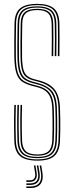

<svg xmlns="http://www.w3.org/2000/svg" viewBox="-20 -825 382 992"><path d="M174 5Q111 5 83.2 -19Q55.5 -43 54 -98Q53 -134.2 52.6 -162.4Q52.2 -190.5 52.6 -218.6Q53 -246.8 54 -283H62Q61 -246.2 60.6 -217.6Q60.2 -189 60.6 -161.1Q61 -133.2 62 -98.2Q63.5 -47.5 88.8 -24.5Q114 -1.5 174 -1.5Q229.8 -1.5 254.9 -23.9Q280 -46.2 282 -98.2Q283.2 -126 283.5 -154.6Q283.8 -183.2 283.4 -211.4Q283 -239.5 282 -265.8Q279.8 -333.5 253 -361.8Q226.2 -390 180 -402.2L153 -409.5Q129 -416 114.6 -427.5Q100.2 -439 93.6 -462.8Q87 -486.5 86 -529.5Q85.2 -567.5 85.6 -605.6Q86 -643.8 87 -702.5Q87.5 -743.8 107.5 -761.6Q127.5 -779.5 173 -779.5Q214.5 -779.5 234.2 -762Q254 -744.5 255 -701.2Q255.8 -670.8 255.8 -627.5Q255.8 -584.2 255 -535H247Q247.8 -579.2 247.8 -625.1Q247.8 -671 247 -701Q246 -740.2 228.5 -756.6Q211 -773 173 -773Q131.5 -773 113.5 -756.6Q95.5 -740.2 95 -702.5Q94.2 -655.8 93.8 -612Q93.2 -568.2 94 -529.8Q94.8 -489 100.9 -466.5Q107 -444 120.1 -433.2Q133.2 -422.5 155 -416.5L182 -409.2Q236.5 -394.8 262.1 -363Q287.8 -331.2 290 -266Q291 -239.5 291.4 -210.4Q291.8 -181.2 291.4 -152.4Q291 -123.5 290 -98Q287.8 -43 260.8 -19Q233.8 5 174 5ZM174 -7.8Q119.5 -7.8 95.4 -28.9Q71.2 -50 70 -98.5Q69.2 -130 68.8 -156.6Q68.2 -183.2 68.6 -212.9Q69 -242.5 70 -283H78Q77 -246 76.6 -217.4Q76.2 -188.8 76.6 -161Q77 -133.2 78 -98.8Q79.2 -54.2 101 -34.2Q122.8 -14.2 174 -14.2Q221.8 -14.2 243 -34Q264.2 -53.8 266 -99Q267 -121.5 267.4 -148.1Q267.8 -174.8 267.5 -204.4Q267.2 -234 266 -265.2Q264.8 -303.5 254.8 -327.8Q244.8 -352 225.4 -366.2Q206 -380.5 176.2 -388.2L149 -395.5Q121.5 -402.8 104.5 -415.2Q87.5 -427.8 79.2 -454.1Q71 -480.5 70 -529.2Q69.5 -554.8 69.5 -579.6Q69.5 -604.5 70 -634Q70.5 -663.5 71 -702.8Q71.8 -749.8 94.8 -771Q117.8 -792.2 173 -792.2Q222.2 -792.2 246.1 -772Q270 -751.8 271 -701.5Q271.8 -671.2 271.8 -627.8Q271.8 -584.2 271 -535H263Q263.8 -579 263.8 -625.5Q263.8 -672 263 -701.5Q262 -749.2 239.5 -767.5Q217 -785.8 173 -785.8Q122.2 -785.8 101 -766.1Q79.8 -746.5 79 -702.8Q78.2 -656 77.8 -611.9Q77.2 -567.8 78 -529.5Q79 -482.8 86.6 -457.8Q94.2 -432.8 110 -421Q125.8 -409.2 151 -402.5L178.2 -395.2Q222.2 -383.8 247 -356.6Q271.8 -329.5 274 -265.5Q275 -235 275.4 -206.2Q275.8 -177.5 275.4 -150.6Q275 -123.8 274 -98.8Q272.2 -50.2 249 -29Q225.8 -7.8 174 -7.8ZM174 -20.5Q128 -20.5 107.6 -38.8Q87.2 -57 86 -98.8Q85.2 -130.2 84.8 -156.6Q84.2 -183 84.6 -212.6Q85 -242.2 86 -283H94Q93 -246 92.6 -217.6Q92.2 -189.2 92.6 -161.5Q93 -133.8 94 -99Q95.2 -62 112.9 -44.5Q130.5 -27 174 -27Q213 -27 230.8 -43.9Q248.5 -60.8 250 -99.2Q251.2 -127.2 251.5 -155.2Q251.8 -183.2 251.4 -210.9Q251 -238.5 250 -264.8Q249 -299.2 240.2 -321Q231.5 -342.8 214.8 -355.4Q198 -368 172.5 -374.5L145 -381.8Q114.8 -389.8 95 -403Q75.2 -416.2 65.2 -445.1Q55.2 -474 54 -529Q53.2 -567.5 53.6 -605.5Q54 -643.5 55 -703Q55.8 -757.5 83.1 -781.2Q110.5 -805 173 -805Q230.2 -805 258 -782Q285.8 -759 287 -702Q287.5 -672.2 287.6 -627.9Q287.8 -583.5 287 -535H279Q279.8 -578.8 279.8 -625.8Q279.8 -672.8 279 -701.8Q277.8 -754.8 252.5 -776.6Q227.2 -798.5 173 -798.5Q114.8 -798.5 89.2 -776.4Q63.8 -754.2 63 -703Q62.2 -656.2 61.8 -611.9Q61.2 -567.5 62 -529.2Q63 -477 72.2 -449.2Q81.5 -421.5 100 -408.9Q118.5 -396.2 147 -388.8L174.5 -381.5Q202.8 -374.2 220.8 -360.5Q238.8 -346.8 247.8 -323.8Q256.8 -300.8 258 -265Q259 -235 259.4 -206.2Q259.8 -177.5 259.4 -150.6Q259 -123.8 258 -99Q256.2 -57 236.8 -38.8Q217.2 -20.5 174 -20.5ZM185 30H193L199 65.5Q205.5 104.8 189.2 125.6Q173 146.5 136 146.5H116V138.5H136Q169 138.5 183 120Q197 101.5 191 65.5ZM155 30H163L169 65.5Q173 88.8 164.1 101.6Q155.2 114.5 136 114.5H116V106.5H136Q151.5 106.5 158 95.9Q164.5 85.2 161 65.5ZM170 30H178L184 65.5Q189.2 97 176.9 113.8Q164.5 130.5 136 130.5H116V122.5H136Q160.5 122.5 170.6 108.1Q180.8 93.8 176 65.5Z"/></svg>

Font: Big Shoulders Inline Text SC Thin
Style: Regular
Weight: 100
Designer: Patric King
Foundry: XO Type Co
Version: Version 2.002